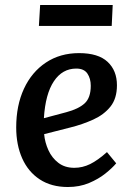

<svg xmlns="http://www.w3.org/2000/svg" viewBox="-20 -736 532 770"><path d="M297 -523Q374 -523 411.5 -488Q449 -453 449 -394Q449 -341 423 -308.5Q397 -276 354 -256.5Q311 -237 263 -225L157 -198Q160 -165 174 -134Q188 -103 214 -83Q240 -63 278 -63Q311 -63 341.5 -78Q372 -93 409 -126L446 -81Q430 -62 402.5 -40Q375 -18 337 -2Q299 14 252 14Q186 14 139.5 -16.5Q93 -47 69 -101Q45 -155 45 -225Q45 -313 76 -380Q107 -447 164 -485Q221 -523 297 -523ZM344 -392Q344 -421 330.5 -441Q317 -461 286 -461Q230 -461 196 -410Q162 -359 156 -262L246 -286Q295 -299 319.5 -321.5Q344 -344 344 -392ZM141 -716H432L428 -632H136Z"/></svg>

Font: Literata 12pt Medium
Style: Italic
Weight: 500
Italic angle: -2°
Designer: Latin by Veronika Burian and Jose Scaglione. Greek by Irene Vlachou. Cyrillic by Vera Evstafieva
Foundry: TypeTogether
Version: Version 3.002